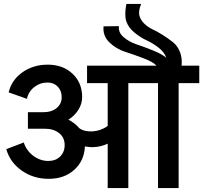

<svg xmlns="http://www.w3.org/2000/svg" viewBox="-20 -956 1034 977"><path d="M776 -622Q761 -640 711.5 -659Q662 -678 616.5 -692.5Q571 -707 536.5 -740.5Q502 -774 507 -822L585 -823Q581 -791 609 -767Q637 -743 674.5 -730.5Q712 -718 758 -699.5Q804 -681 826 -662Q817 -690 787.5 -713Q758 -736 726.5 -750.5Q695 -765 664.5 -790Q634 -815 623 -846.5Q612 -878 623 -936H698Q684 -900 689 -878Q694 -856 713 -837Q732 -818 757.5 -806Q783 -794 810.5 -776.5Q838 -759 860.5 -741Q883 -723 895.5 -692Q908 -661 904 -622H994V-533H889V1H784V-533H633V1H528V-225Q472 -199 412 -211Q409 -138 358 -92Q307 -46 228 -46Q150 -46 90.5 -88Q31 -130 12 -197L101 -231Q114 -190 149 -163.5Q184 -137 226 -137Q263 -137 286 -159.5Q309 -182 309 -218Q309 -256 281 -278.5Q253 -301 208 -301H122V-385H199Q243 -385 268.5 -406.5Q294 -428 294 -461Q294 -494 274 -515Q254 -536 222 -536Q184 -536 154.5 -513Q125 -490 117 -453L24 -486Q39 -549 94 -588Q149 -627 223 -627Q300 -627 349 -581Q398 -535 398 -462Q398 -428 379 -397.5Q360 -367 328 -347Q363 -329 383 -304Q409 -285 451 -287.5Q493 -290 528 -315V-533H423V-622Z"/></svg>

Font: LT Superior Semi-bold
Style: Regular
Weight: 600
Designer: Daniel Lyons
Foundry: LyonsType
Version: Version 1.0